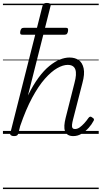

<svg xmlns="http://www.w3.org/2000/svg" viewBox="-20 -910 691 1305"><path d="M478 15Q456 15 442 6.5Q428 -2 422 -18.5Q416 -35 417.5 -57.5Q419 -80 426 -108L486 -345Q503 -407 492 -438Q481 -469 440 -469Q408 -469 368.5 -446.5Q329 -424 285.5 -375Q242 -326 199 -246.5Q156 -167 117 -53L105 -4Q102 6 96 10.5Q90 15 75 15Q63 15 55 10Q47 5 50 -5L269 -870Q272 -881 278.5 -885.5Q285 -890 299 -890Q314 -890 320.5 -884.5Q327 -879 323 -867L170 -261Q205 -332 241.5 -381.5Q278 -431 315.5 -461.5Q353 -492 387.5 -505.5Q422 -519 452 -519Q490 -519 515 -501.5Q540 -484 548.5 -445.5Q557 -407 540 -345L477 -100Q471 -77 469.5 -62Q468 -47 473 -40Q478 -33 489 -33Q506 -33 521.5 -44Q537 -55 553 -72.5Q569 -90 581 -108Q587 -116 593 -117Q599 -118 606 -112Q617 -106 618.5 -99.5Q620 -93 615 -87Q604 -65 583 -41.5Q562 -18 535.5 -1.5Q509 15 478 15ZM133 -674Q120 -674 118 -680.5Q116 -687 118 -698Q120 -708 125 -714.5Q130 -721 142 -721H427Q440 -721 442 -714Q444 -707 442 -697Q440 -686 435 -680Q430 -674 418 -674ZM0 365H651V375H0ZM0 -20H651V0H0ZM0 -505H651V-500H0ZM0 -885H651V-875H0Z"/></svg>

Font: Playwrite IS Guides
Style: Regular
Weight: 400
Designer: Veronika Burian, José Scaglione
Foundry: TypeTogether
Version: Version 1.003